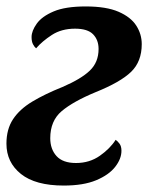

<svg xmlns="http://www.w3.org/2000/svg" viewBox="-21 -566 463 596"><path d="M177 10Q89 10 44 -26Q-1 -62 -1 -120Q-1 -165 19.5 -196Q40 -227 79 -250.5Q118 -274 173 -296Q231 -321 258 -347Q285 -373 285 -414Q285 -442 268 -459.5Q251 -477 212 -477Q170 -477 140 -457.5Q110 -438 91 -416Q86 -420 81.5 -428.5Q77 -437 77 -451Q77 -470 93 -492.5Q109 -515 145.5 -530.5Q182 -546 245 -546Q309 -546 347 -529.5Q385 -513 402 -486.5Q419 -460 419 -429Q419 -375 386 -343Q353 -311 276 -280Q206 -251 170.5 -221Q135 -191 135 -137Q135 -103 154.5 -81.5Q174 -60 215 -60Q257 -60 289 -82.5Q321 -105 338 -132Q344 -128 350 -120Q356 -112 356 -98Q356 -73 336.5 -48Q317 -23 277.5 -6.5Q238 10 177 10Z"/></svg>

Font: Noto Serif Condensed
Style: Bold Italic
Weight: 700
Width: 3
Italic angle: -12°
Designer: Monotype Design Team
Foundry: Monotype Imaging Inc.
Version: Version 2.014